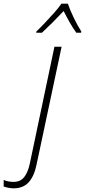

<svg xmlns="http://www.w3.org/2000/svg" viewBox="-154 -784 462 1044"><path d="M-80 240Q-94 240 -109 237Q-124 234 -134 230V194Q-123 200 -108 202.5Q-93 205 -80 205Q-43 205 -22.5 179Q-2 153 8 106L142 -530H181L45 110Q32 174 2 207Q-28 240 -80 240ZM43 -606 44 -613Q64 -632 90 -659.5Q116 -687 140.5 -714.5Q165 -742 180 -764H215Q226 -731 247 -687.5Q268 -644 288 -613L287 -606H261Q242 -632 224 -664Q206 -696 192 -724Q166 -696 134 -664Q102 -632 74 -606Z"/></svg>

Font: Noto Sans Disp ExtLt
Style: Italic
Weight: 200
Italic angle: -12°
Designer: Monotype Design Team
Foundry: Monotype Imaging Inc.
Version: Version 2.000;GOOG;noto-source:20170915:90ef993387c0